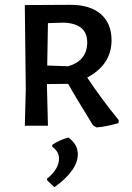

<svg xmlns="http://www.w3.org/2000/svg" viewBox="-20 -522 548 797"><path d="M342 -200Q400 -113 473 -23L472 -11Q420 4 381 7L366 -2Q293 -120 263 -174L175 -173V-159L179 0H83L87 -150L83 -501L273 -502Q354 -502 398.5 -463.5Q443 -425 443 -355Q443 -254 342 -200ZM179 -426 176 -250 263 -247Q342 -270 342 -346Q342 -424 245 -428ZM264 49Q303 77 303 118Q303 185 206 255L176 227L175 220Q225 180 225 136Q225 108 197 87V79Q231 57 264 49Z"/></svg>

Font: Alegreya Sans SC Medium
Style: Regular
Weight: 500
Designer: Juan Pablo del Peral
Foundry: Huerta Tipografica
Version: Version 2.001;PS 002.001;hotconv 1.0.88;makeotf.lib2.5.64775